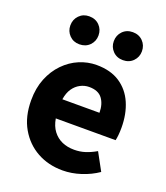

<svg xmlns="http://www.w3.org/2000/svg" viewBox="-149 -910 885 1026"><g transform="rotate(20 294.0 -397.5)"><path d="M327 14Q246 14 182 -21.5Q118 -57 80 -123Q42 -189 42 -282Q42 -351 64 -405.5Q86 -460 124 -499Q162 -538 209.5 -558Q257 -578 307 -578Q387 -578 440 -543Q493 -508 519.5 -447Q546 -386 546 -308Q546 -285 544 -265.5Q542 -246 539 -235H199Q206 -193 227 -165.5Q248 -138 278.5 -124.5Q309 -111 348 -111Q381 -111 410.5 -120.5Q440 -130 471 -148L525 -49Q483 -20 430.5 -3Q378 14 327 14ZM197 -343H408Q408 -392 385 -423Q362 -454 310 -454Q284 -454 260 -441.5Q236 -429 219.5 -405Q203 -381 197 -343ZM181 -650Q147 -650 124.5 -673Q102 -696 102 -729Q102 -763 124.5 -786Q147 -809 181 -809Q217 -809 239.5 -786Q262 -763 262 -729Q262 -696 239.5 -673Q217 -650 181 -650ZM429 -650Q394 -650 371.5 -673Q349 -696 349 -729Q349 -763 371.5 -786Q394 -809 429 -809Q464 -809 486.5 -786Q509 -763 509 -729Q509 -696 486.5 -673Q464 -650 429 -650Z"/></g></svg>

Font: Noto Sans JP ExtraBold
Style: Regular
Weight: 800
Designer: Ryoko NISHIZUKA  (kana, bopomofo & ideographs); Paul D. Hunt (Latin, Greek & Cyrillic); Sandoll Communications , Soo-you
Foundry: Adobe
Version: Version 2.004-H2;hotconv 1.0.118;makeotfexe 2.5.65603